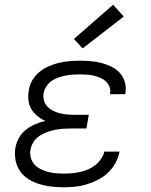

<svg xmlns="http://www.w3.org/2000/svg" viewBox="-20 -785 640 813"><path d="M250 8Q223 8 197 5Q171 2 146.5 -5.5Q122 -13 100.5 -26.5Q79 -40 65 -60Q51 -80 46 -106Q41 -132 45 -159Q49 -180 60 -200.5Q71 -221 89.5 -235.5Q108 -250 129 -259Q150 -268 172 -273Q154 -281 138.5 -293.5Q123 -306 113 -322.5Q103 -339 100.5 -360Q98 -381 102 -402Q105 -424 116.5 -444.5Q128 -465 146.5 -480Q165 -495 186.5 -504.5Q208 -514 230 -519Q252 -524 274.5 -526Q297 -528 318 -528Q342 -528 365.5 -526Q389 -524 411 -518Q433 -512 453 -502Q473 -492 487.5 -476Q502 -460 508.5 -437.5Q515 -415 511 -392Q511 -390 511 -388.5Q511 -387 510 -386H446Q446 -386 446 -387Q446 -388 446 -389Q449 -404 443.5 -417.5Q438 -431 428 -440.5Q418 -450 405 -455.5Q392 -461 377.5 -464.5Q363 -468 348 -469Q333 -470 318 -470Q303 -470 288 -469Q273 -468 258 -465Q243 -462 228 -457Q213 -452 199.5 -443Q186 -434 177 -420Q168 -406 165 -392Q162 -376 166 -360.5Q170 -345 180 -334.5Q190 -324 203 -317Q216 -310 231 -306Q246 -302 261.5 -300.5Q277 -299 293 -299H356L346 -241H284Q267 -241 249.5 -240Q232 -239 214.5 -235.5Q197 -232 180 -226Q163 -220 147.5 -210Q132 -200 122 -184Q112 -168 109 -151Q106 -134 110.5 -117.5Q115 -101 125.5 -89Q136 -77 151 -69.5Q166 -62 182 -57.5Q198 -53 215 -51.5Q232 -50 250 -50Q267 -50 284 -51.5Q301 -53 318 -56.5Q335 -60 351.5 -67Q368 -74 382.5 -85Q397 -96 407.5 -111.5Q418 -127 422 -143H486Q482 -119 469.5 -96Q457 -73 438 -54.5Q419 -36 395.5 -24Q372 -12 347.5 -4.5Q323 3 298.5 5.5Q274 8 250 8ZM330 -580 293 -620 459 -765 504 -715Z"/></svg>

Font: Iosevka SS04 Lt Ex Obl
Style: Regular
Weight: 300
Width: 7
Italic angle: -9°
Monospace: yes
Designer: Belleve Invis
Foundry: Belleve Invis
Version: Version 19.0.0; ttfautohint (v1.8.4)